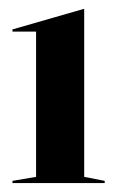

<svg xmlns="http://www.w3.org/2000/svg" viewBox="-20 -799 260 431"><path d="M8 -393 61 -402V-728H8V-733L168 -779H169V-402L215 -393V-388H8Z"/></svg>

Font: Nyght Serif Medium
Style: Regular
Weight: 500
Designer: Maksym Kobuzan
Version: Version 0.410